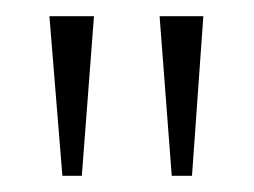

<svg xmlns="http://www.w3.org/2000/svg" viewBox="-20 -734 313 237"><path d="M192 -517 177 -714H231L217 -517ZM57 -517 41 -714H96L81 -517Z"/></svg>

Font: Noto Serif Khmer Condensed ExtraLight
Style: Regular
Weight: 250
Width: 3
Designer: Danh Hong and the Monotype Design Team
Foundry: Monotype Imaging Inc.
Version: Version 2.004